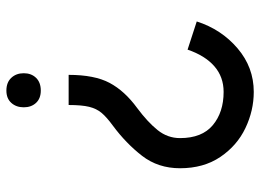

<svg xmlns="http://www.w3.org/2000/svg" viewBox="-124 -664 795 586"><g transform="rotate(90 273.0 -370.5)"><path d="M309 -392Q352 -424 376.5 -454.5Q401 -485 401 -523Q401 -590 361.5 -623Q322 -656 260 -656Q214 -656 181.5 -627.5Q149 -599 131 -546L45 -574Q69 -649 127 -698.5Q185 -748 260 -748Q317 -748 370.5 -722.5Q424 -697 458.5 -646Q493 -595 493 -523Q493 -456 455 -407Q417 -358 363 -318Q337 -299 324 -283.5Q311 -268 305.5 -245.5Q300 -223 300 -183H208Q208 -262 232.5 -308Q257 -354 309 -392ZM256 -98Q280 -98 293.5 -83.5Q307 -69 307 -46Q307 -23 293.5 -8Q280 7 256 7Q231 7 217 -8Q203 -23 203 -46Q203 -69 217 -83.5Q231 -98 256 -98Z"/></g></svg>

Font: SUIT Medium
Style: Regular
Weight: 500
Designer: Sunn Youn; Korean Glyphs from Source Han Sans (Sandoll Communications; Soo-young Jang, Joo-yeon Kang)
Foundry: Sunn
Version: Version 1.120